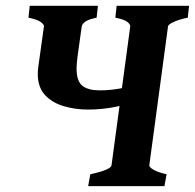

<svg xmlns="http://www.w3.org/2000/svg" viewBox="-20 -635 665 655"><path d="M377.9 -615.2H625L620.6 -574.7Q590.3 -568.4 572.3 -560.1Q554.2 -551.8 553.2 -544.9L489.3 -70.8Q488.8 -64.9 503.4 -56.2Q518.1 -47.4 548.3 -40.5L541 0H280.8L288.1 -40.5Q325.7 -48.8 342.5 -56.4Q359.4 -64 360.4 -70.8L424.3 -544.9Q425.3 -550.8 415.3 -559.6Q405.3 -568.4 373.5 -574.7ZM81.5 -615.2H314L309.6 -574.7Q279.3 -568.4 269.5 -560.1Q259.8 -551.8 258.8 -544.9L244.6 -442.9Q243.2 -431.2 242.2 -421.1Q241.2 -411.1 241.2 -402.3Q241.2 -357.4 261.5 -342Q281.7 -326.7 320.3 -326.7Q388.2 -326.7 461.4 -352.1L456.1 -293.5Q421.9 -280.3 375.5 -270.8Q329.1 -261.2 279.8 -261.2Q237.8 -261.2 198.5 -272.5Q159.2 -283.7 134 -310.3Q108.9 -336.9 108.9 -382.8Q108.9 -393.6 110.4 -405.3L129.9 -544.9Q130.9 -550.8 119.4 -559.6Q107.9 -568.4 77.1 -574.7Z"/></svg>

Font: Gentium Book Plus
Style: Bold Italic
Weight: 700
Italic angle: -8°
Designer: Victor Gaultney, Annie Olsen, Iska Routamaa, Becca Hirsbrunner
Foundry: SIL International
Version: Version 6.101